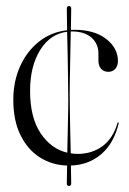

<svg xmlns="http://www.w3.org/2000/svg" viewBox="-20 -539 426 635"><path d="M210.5 -227.5Q210.5 -212 211 -179.5Q211.5 -147 212.2 -107.8Q213 -68.5 214 -32Q225 -30 237 -30Q283.5 -30 318.5 -55.2Q353.5 -80.5 368.5 -132Q369.5 -134.5 371 -134Q373.5 -134 372.5 -131Q356.5 -64.5 314.8 -29Q273 6.5 214.5 8.5Q215 32 215.2 48Q215.5 64 215.5 68Q215.5 76 208 76Q201 76 201 67.5Q201 63.5 201.2 47.8Q201.5 32 202 8.5Q152 7 111.8 -18.5Q71.5 -44 47.8 -92Q24 -140 24 -209.5Q24 -269 46.2 -319Q68.5 -369 108.5 -401Q148.5 -433 202 -439Q201.5 -467 201.2 -486.8Q201 -506.5 201 -510.5Q201 -519 208.5 -519Q215.5 -519 215.5 -510.5Q215.5 -506.5 215.2 -487.2Q215 -468 214.5 -440Q219.5 -440.5 225 -440.5Q292.5 -440.5 331.2 -410.2Q370 -380 370 -337Q370 -321 361.2 -311.2Q352.5 -301.5 338.5 -301.5Q323.5 -301.5 314.5 -311.2Q305.5 -321 305.5 -339V-362Q305.5 -394.5 282.2 -414.8Q259 -435 218 -435Q216 -435 214 -435Q213.5 -398 212.5 -355Q211.5 -312 211 -276.5Q210.5 -241 210.5 -227.5ZM79.5 -238.5Q79.5 -150.5 114.2 -98.5Q149 -46.5 202.5 -34Q203.5 -70 204.2 -109Q205 -148 205.5 -180Q206 -212 205.5 -227.5Q205.5 -241 205 -276.2Q204.5 -311.5 203.8 -354.2Q203 -397 202 -434Q146 -427 112.8 -373.5Q79.5 -320 79.5 -238.5Z"/></svg>

Font: Fraunces 144pt Light
Style: Regular
Weight: 300
Version: Version 1.000;[b76b70a41]